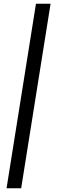

<svg xmlns="http://www.w3.org/2000/svg" viewBox="-20 -775 305 1025"><path d="M93 230H15L172 -755H250Z"/></svg>

Font: Bitter
Style: Italic
Weight: 400
Italic angle: -9°
Designer: Sol Matas
Foundry: Sol Matas
Version: Version 1.001